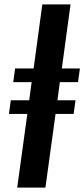

<svg xmlns="http://www.w3.org/2000/svg" viewBox="-20 -851 382 871"><path d="M58 0 104 -334H20.5L29 -396H112.5L123.5 -478.5H40L48.5 -540.5H132.5L172 -831H300L260.5 -540.5H342.5L334 -478.5H251.5L240.5 -396H322.5L314 -334H232L186 0Z"/></svg>

Font: Merriweather 20pt SemiBold
Style: Italic
Weight: 600
Italic angle: -7.8°
Version: Version 2.101